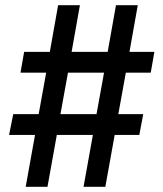

<svg xmlns="http://www.w3.org/2000/svg" viewBox="-20 -720 630 740"><path d="M115 -200H15L31 -280H129L158 -440H59L73 -520H172L204 -700H288L256 -520H395L427 -700H511L479 -520H575L561 -440H465L436 -280H532L517 -200H422L386 0H302L338 -200H199L163 0H79ZM352 -280 381 -440H242L213 -280Z"/></svg>

Font: PT Root UI Medium
Style: Regular
Weight: 500
Designer: Vitaly Kuzmin
Foundry: ParaType Ltd.
Version: Version 2.001G